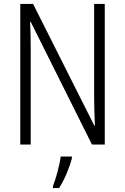

<svg xmlns="http://www.w3.org/2000/svg" viewBox="-20 -734 634 975"><path d="M512 0V-714H458V-242C458 -202 460 -145 462 -96H459L148 -714H83V0H136V-480C136 -533 135 -579 133 -623H136L447 0ZM345 70V61H288C284 102 263 176 249 211V221H280C308 178 333 117 345 70Z"/></svg>

Font: Noto Sans Gujarati Condensed Light
Style: Regular
Weight: 300
Width: 3
Designer: Jelle Bosma - Monotype Design Team, Universal Thirst
Foundry: Monotype Imaging Inc.
Version: Version 2.106